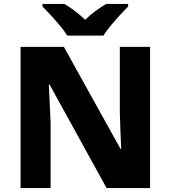

<svg xmlns="http://www.w3.org/2000/svg" viewBox="-20 -951 863 971"><path d="M739 0H519L231 -523H227Q229 -480 231.5 -427.5Q234 -375 236 -330V0H84V-714H303L590 -197H593Q591 -240 589 -289.5Q587 -339 586 -383V-714H739ZM320 -771Q306 -794 283.5 -821Q261 -848 237.5 -873.5Q214 -899 195 -918V-931H306Q333 -915 358.5 -895.5Q384 -876 411 -851Q436 -876 463.5 -896Q491 -916 517 -931H628V-918Q610 -900 586.5 -874.5Q563 -849 540 -821.5Q517 -794 503 -771Z"/></svg>

Font: Noto Sans Gurmukhi UI ExtraBold
Style: Regular
Weight: 800
Designer: Jelle Bosma - Monotype Design Team
Foundry: Monotype Imaging Inc.
Version: Version 2.004; ttfautohint (v1.8.4.7-5d5b)